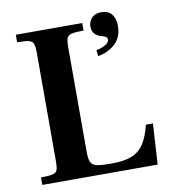

<svg xmlns="http://www.w3.org/2000/svg" viewBox="-79 -761 751 831"><g transform="rotate(-10 297.0 -346.0)"><path d="M40 0V-33Q76 -33 92 -37Q108 -41 112 -53Q116 -65 116 -89V-570Q116 -594 111.5 -606.5Q107 -619 91 -623Q75 -627 40 -627V-660H332V-627Q296 -627 279.5 -623Q263 -619 258.5 -606.5Q254 -594 254 -570V-107Q254 -74 262 -60Q270 -46 291 -42.5Q312 -39 352 -39Q406 -39 439.5 -52Q473 -65 493.5 -95.5Q514 -126 527 -179H558L547 0ZM375 -507 372 -534Q389 -536 409 -546Q429 -556 429 -570Q429 -578 424.5 -581.5Q420 -585 411 -588Q390 -592 377 -604.5Q364 -617 364 -639Q364 -660 378.5 -676Q393 -692 420 -692Q451 -692 466.5 -673Q482 -654 482 -622Q482 -572 451.5 -543.5Q421 -515 375 -507Z"/></g></svg>

Font: Frank Ruhl Libre SemiBold
Style: Regular
Weight: 600
Designer: Yanek Iontef
Foundry: Fontef
Version: Version 6.003;gftools[0.9.30]